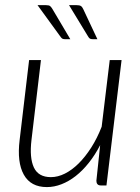

<svg xmlns="http://www.w3.org/2000/svg" viewBox="-20 -736 556 762"><path d="M47 0ZM142.5 -497.5 105 -181Q96.5 -109.5 114.5 -71.2Q132.5 -33 182 -33Q209.5 -33 237.5 -47Q265.5 -61 292 -87.2Q318.5 -113.5 342 -150.2Q365.5 -187 383.5 -233L415.5 -497.5H462.5L402.5 0H380.5Q371 0 366.8 -5Q362.5 -10 362.5 -18.5L377.5 -160Q357 -120.5 332.2 -89.5Q307.5 -58.5 280.2 -37.2Q253 -16 224 -4.8Q195 6.5 166 6.5Q102 6.5 74.5 -42.8Q47 -92 58 -181L95.5 -497.5ZM284.5 -715.5Q296 -715.5 301.2 -712Q306.5 -708.5 310.5 -699.5L366.5 -580.5H347.5Q342 -580.5 338 -582.2Q334 -584 331 -589L254 -715.5ZM163 -715.5Q174.5 -715.5 179 -711.8Q183.5 -708 188.5 -699.5L259 -580.5H237.5Q232 -580.5 228.2 -582.2Q224.5 -584 221 -589L129 -715.5Z"/></svg>

Font: Lato Light
Style: Italic
Weight: 300
Italic angle: -7°
Designer: Lukasz Dziedzic
Foundry: tyPoland Lukasz Dziedzic
Version: Version 2.007; 2014-02-27